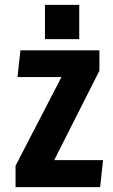

<svg xmlns="http://www.w3.org/2000/svg" viewBox="-20 -770 465 790"><path d="M44 0V-88L233 -453H52L64 -563H389V-479L203 -111H404L392 0ZM165 -609V-750H306V-609Z"/></svg>

Font: Francois One
Style: Regular
Weight: 400
Designer: Vernon Adams
Foundry: Vernon Adams
Version: Version 2.000